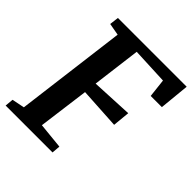

<svg xmlns="http://www.w3.org/2000/svg" viewBox="-203 -881 1015 1015"><g transform="rotate(45 304.5 -373.5)"><path d="M6.8 -47.4 77.1 -61.5 156.2 -683.6 88.4 -695.8 94.7 -747.1H608.9L592.3 -578.1H508.8L497.1 -681.6L291.5 -690.9L256.8 -418.5L489.3 -429.7L480 -333.5L249 -347.2L211.4 -62L356.9 -47.4L353 0H2.4Z"/></g></svg>

Font: Brush Lettering One
Style: Bold Italic
Weight: 400
Italic angle: -7°
Designer: Eben Sorkin
Foundry: Eben Sorkin
Version: Version 1.001